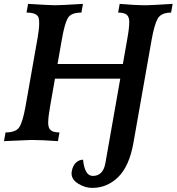

<svg xmlns="http://www.w3.org/2000/svg" viewBox="-30 -713 892 970"><path d="M436 236.3Q399.9 236.3 365.7 215.3Q331.5 194.3 331.5 163.1L332.5 152.3Q337.9 123 354 108.4Q370.1 93.8 389.6 93.8Q397.9 175.8 439 175.8Q490.7 175.8 502.4 111.3L577.6 -315.4H247.6L223.1 -175.3Q213.4 -121.1 213.4 -91.8Q213.4 -65.9 226.8 -54.9Q240.2 -43.9 270.5 -43.9L262.7 0Q179.7 -5.9 127.9 -5.9Q111.8 -5.9 -9.8 0L-2 -43.9Q51.3 -43.9 68.4 -71.8Q85.4 -99.6 99.1 -176.3L160.2 -522.9Q168 -567.4 168 -595.2Q168 -610.8 165.5 -621.6Q158.2 -649.4 104 -649.4L111.8 -693.4Q226.6 -686.5 247.1 -686.5Q277.8 -686.5 389.2 -693.4L381.3 -649.4Q329.1 -649.4 313 -622.3Q296.9 -595.2 283.2 -517.6L260.7 -389.6H590.8L613.3 -517.6Q623 -571.3 623 -602.1Q623 -627.9 609.9 -638.7Q596.7 -649.4 566.9 -649.4L574.7 -693.4Q651.4 -686.5 709 -686.5Q729.5 -686.5 842.3 -693.4L834.5 -649.4Q784.2 -649.4 766.8 -618.9Q749.5 -588.4 735.8 -510.7L644 9.3Q623 127 567.1 181.6Q511.2 236.3 436 236.3Z"/></svg>

Font: Kelvinch
Style: Bold Italic
Weight: 700
Italic angle: -10°
Designer: Paul James Miller
Foundry: High-Logic / Made with FontCreator
Version: Version 3.30 September 23, 2016